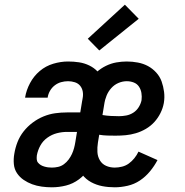

<svg xmlns="http://www.w3.org/2000/svg" viewBox="-20 -790 790 818"><path d="M201 8Q179 8 157.5 5Q136 2 117 -5Q98 -12 81 -23.5Q64 -35 52.5 -52Q41 -69 39 -91Q37 -113 41 -135Q45 -160 54.5 -184.5Q64 -209 80.5 -230Q97 -251 119 -267.5Q141 -284 165.5 -294Q190 -304 215 -307.5Q240 -311 265 -311H322L332 -371Q335 -386 332.5 -400Q330 -414 321.5 -424.5Q313 -435 299 -439.5Q285 -444 270 -444Q255 -444 240.5 -440Q226 -436 213.5 -426.5Q201 -417 193 -403Q185 -389 183 -374H87V-375Q92 -406 108 -436Q124 -466 149.5 -487.5Q175 -509 207 -518.5Q239 -528 270 -528Q294 -528 317 -524.5Q340 -521 360.5 -511Q381 -501 396 -485Q411 -469 420 -448.5Q429 -428 429.5 -404.5Q430 -381 426 -357L388 -127H386Q376 -99 359 -72Q342 -45 316.5 -26Q291 -7 261 0.5Q231 8 201 8ZM201 -76Q214 -76 227.5 -79Q241 -82 252.5 -90.5Q264 -99 272.5 -110.5Q281 -122 286.5 -134Q292 -146 295.5 -159Q299 -172 301 -185L308 -228H265Q244 -228 222.5 -222.5Q201 -217 182 -203.5Q163 -190 152 -170Q141 -150 137 -128Q136 -120 136.5 -111.5Q137 -103 142 -97Q147 -91 153.5 -87Q160 -83 168.5 -80.5Q177 -78 185 -77Q193 -76 201 -76ZM469 8Q441 8 415.5 3Q390 -2 368 -14Q346 -26 330.5 -46Q315 -66 307 -90Q299 -114 299 -141Q299 -168 303 -195L330 -360Q334 -383 341 -405Q348 -427 361 -447Q374 -467 392 -483Q410 -499 431.5 -509.5Q453 -520 475.5 -524Q498 -528 520 -528Q544 -528 567.5 -523.5Q591 -519 610.5 -508.5Q630 -498 645.5 -481Q661 -464 668.5 -443Q676 -422 679 -398.5Q682 -375 678 -351Q674 -329 663.5 -308Q653 -287 637.5 -270Q622 -253 601.5 -241Q581 -229 559 -222.5Q537 -216 515.5 -214Q494 -212 472 -212Q455 -212 437.5 -212.5Q420 -213 402 -216L397 -181Q394 -162 395 -142.5Q396 -123 405.5 -107Q415 -91 432 -83.5Q449 -76 469 -76Q484 -76 500 -80Q516 -84 529 -93.5Q542 -103 552.5 -116Q563 -129 570 -144L651 -108Q638 -83 619 -60Q600 -37 576 -21Q552 -5 523.5 1.5Q495 8 469 8ZM487 -295Q502 -295 518 -298Q534 -301 548 -310Q562 -319 571 -333.5Q580 -348 583 -363Q585 -379 582.5 -394Q580 -409 572 -421Q564 -433 550 -438.5Q536 -444 520 -444Q502 -444 484.5 -436.5Q467 -429 454 -414.5Q441 -400 434 -382.5Q427 -365 424 -347L416 -300Q434 -297 451.5 -296Q469 -295 487 -295ZM403 -575 354 -625 512 -770 571 -710Z"/></svg>

Font: Iosevka Custom Medium
Style: Italic
Weight: 500
Italic angle: -9°
Designer: Belleve Invis
Foundry: Belleve Invis
Version: Version 27.0.1